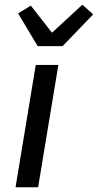

<svg xmlns="http://www.w3.org/2000/svg" viewBox="-20 -796 416 816"><path d="M46 0 132 -520H228L142 0ZM140 -600 57 -739 111 -772 201 -657 330 -776 376 -735 246 -600Z"/></svg>

Font: Iosevka Aile Medium Oblique
Style: Regular
Weight: 500
Italic angle: -9°
Designer: Belleve Invis
Foundry: Belleve Invis
Version: Version 31.1.0; ttfautohint (v1.8.4)